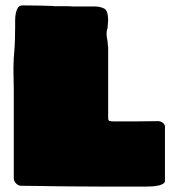

<svg xmlns="http://www.w3.org/2000/svg" viewBox="-20 -680 655 710"><path d="M517 10H366Q313 10 274 9.5Q235 9 211 9Q188 9 171 8.5Q154 8 143 8L58 7Q48 7 39.5 -1.5Q31 -10 31 -20V-347L30 -403Q29 -447 32.5 -486Q36 -525 36 -580V-604Q36 -635 46 -651Q51 -660 64 -660Q90 -660 117 -659.5Q144 -659 174 -658Q178 -657 185 -657Q192 -657 199 -657Q216 -657 228.5 -657Q241 -657 249 -656H331Q350 -656 365 -648.5Q380 -641 380 -603L379 -595Q379 -593 378.5 -589Q378 -585 378 -578Q374 -565 374 -556Q374 -550 375 -542.5Q376 -535 378 -527Q378 -521 378.5 -517Q379 -513 379 -511L380 -505V-243Q380 -234 386 -232.5Q392 -231 402 -231H478Q493 -231 514 -231.5Q535 -232 564 -232Q575 -232 582.5 -225.5Q590 -219 590 -212V-11Q590 -4 580.5 1Q571 6 560 7Q547 10 517 10Z"/></svg>

Font: Sigmar
Style: Regular
Weight: 400
Designer: Vernon Adams
Foundry: Vernon Adams
Version: Version 1.000; ttfautohint (v1.8.4.7-5d5b);gftools[0.9.24]